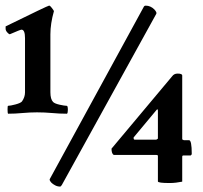

<svg xmlns="http://www.w3.org/2000/svg" viewBox="-25 -652 726 687"><path d="M3.9 -245.1Q2 -247.1 2 -260.7Q2 -273.4 3.9 -273.4Q11.7 -273.4 30.3 -278.3Q48.8 -283.2 53.7 -289.1Q64.5 -304.7 64.5 -321.3V-515.6Q64.5 -545.9 51.8 -545.9Q47.9 -545.9 9.8 -529.3Q5.9 -530.3 0.5 -536.6Q-4.9 -543 -4.9 -548.8V-557.6Q146.5 -631.8 150.4 -631.8H151.4Q154.3 -631.8 160.6 -623.5Q167 -615.2 168 -612.3Q155.3 -567.4 155.3 -529.3V-322.3Q155.3 -296.9 165 -287.1Q170.9 -281.2 188.5 -277.3Q206.1 -273.4 213.9 -273.4Q217.8 -273.4 217.8 -258.8Q217.8 -248 214.8 -245.1Q187.5 -245.1 161.1 -247.6Q134.8 -250 107.4 -250Q82 -250 55.7 -247.6Q29.3 -245.1 3.9 -245.1ZM534.2 -602.5 196.3 9.8Q192.4 15.6 190.4 15.6Q180.7 15.6 172.4 11.2Q164.1 6.8 159.2 2Q150.4 -7.8 153.3 -11.7L490.2 -628.9Q492.2 -631.8 496.1 -631.8Q513.7 -631.8 527.3 -618.2Q537.1 -607.4 534.2 -602.5ZM582 2.9Q540 2.9 540 -2.9V-94.7Q539.1 -97.7 534.2 -97.7H381.8Q374 -102.5 374 -120.1L590.8 -378.9Q597.7 -388.7 610.4 -388.7Q627 -388.7 627 -381.8V-154.3Q627 -152.3 632.8 -150.4H651.4Q661.1 -150.4 661.1 -101.6Q661.1 -99.6 660.2 -98.6L657.2 -95.7H630.9Q627 -95.7 627 -90.8V-2Q616.2 0 605 1.5Q593.8 2.9 582 2.9ZM457 -152.3H534.2Q540 -155.3 540 -156.2V-254.9Q540 -260.7 539.1 -260.7L536.1 -259.8L453.1 -160.2V-158.2Q453.1 -152.3 457 -152.3Z"/></svg>

Font: Crimson Text
Style: Bold
Weight: 700
Designer: Sebastian Kosch
Foundry: Sebastian Kosch
Version: Version 1.100